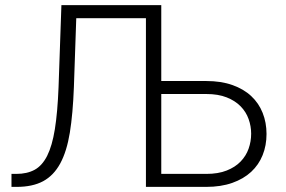

<svg xmlns="http://www.w3.org/2000/svg" viewBox="-20 -731 1117 751"><path d="M610.8 -710.9V-414.1H786.6Q844.7 -414.1 888.9 -398.4Q933.1 -382.8 962.6 -355.2Q992.2 -327.6 1007.3 -289.6Q1022.5 -251.5 1022.5 -207Q1022.5 -162.1 1007.3 -124.3Q992.2 -86.4 962.4 -58.8Q932.6 -31.2 888.4 -15.6Q844.2 0 786.6 0H550.8V-659.7H278.3L269 -389.6Q265.1 -286.1 253.2 -212.4Q241.2 -138.7 215.6 -91.6Q189.9 -44.4 148.7 -22.2Q107.4 0 44.9 0H24.9V-50.8H43.5Q85.9 -50.8 115.5 -66.9Q145 -83 164.6 -121.8Q184.1 -160.6 194.6 -225.8Q205.1 -291 209 -389.6L220.2 -710.9ZM610.8 -363.3V-50.8H786.6Q833.5 -50.8 866.7 -64Q899.9 -77.1 921.1 -99.1Q942.4 -121.1 952.4 -149.4Q962.4 -177.7 962.4 -208Q962.4 -237.3 952.4 -265.4Q942.4 -293.5 921.1 -315.2Q899.9 -336.9 866.7 -350.1Q833.5 -363.3 786.6 -363.3Z"/></svg>

Font: Melbourne
Style: Light
Weight: 300
Designer: Google
Version: Version 2.000980; 2014